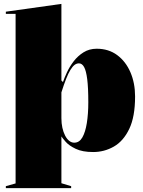

<svg xmlns="http://www.w3.org/2000/svg" viewBox="-20 -765 733 985"><path d="M10 200V190L60 176V-694H10V-705L295 -745V-352L303 -344Q310 -365 323.5 -394Q337 -423 358 -450.5Q379 -478 408.5 -496.5Q438 -515 476 -515Q537 -515 581 -482.5Q625 -450 649 -394.5Q673 -339 673 -270Q673 -166 643 -103.5Q613 -41 564 -13Q515 15 458 15Q403 15 368.5 -1.5Q334 -18 317 -37.5Q300 -57 295 -65V175L345 190V200ZM361 -33Q387 -33 402.5 -60Q418 -87 425.5 -134Q433 -181 433 -240Q433 -315 427.5 -358.5Q422 -402 411.5 -421Q401 -440 385 -440Q373 -440 362.5 -432Q352 -424 341 -406Q330 -388 319 -360Q308 -332 295 -291V-159Q295 -132 300 -109.5Q305 -87 314 -69.5Q323 -52 335 -42.5Q347 -33 361 -33Z"/></svg>

Font: Kalnia
Style: Bold
Weight: 700
Designer: Frida Medrano
Foundry: Frida Medrano
Version: Version 1.105